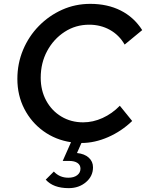

<svg xmlns="http://www.w3.org/2000/svg" viewBox="-20 -730 757 995"><path d="M336 245Q256 245 217 201L259 159Q289 191 334 191Q363 191 380 178Q397 165 397 144Q397 125 381.5 114.5Q366 104 339 104H305L348 7Q268 -5 205 -50.5Q142 -96 106 -166Q70 -236 70 -321Q70 -401 99.5 -471.5Q129 -542 181.5 -595.5Q234 -649 302 -679.5Q370 -710 448 -710Q537 -710 605.5 -675.5Q674 -641 717 -574L626 -499Q597 -549 549 -575.5Q501 -602 442 -602Q372 -602 315 -565Q258 -528 224.5 -466Q191 -404 191 -327Q191 -261 219.5 -208.5Q248 -156 298 -126Q348 -96 411 -96Q462 -96 511.5 -118.5Q561 -141 601 -182L665 -103Q610 -50 540.5 -19.5Q471 11 402 11L379 63Q418 67 440 87Q462 107 462 137Q462 183 425.5 214Q389 245 336 245Z"/></svg>

Font: Red Hat Text Medium
Style: Italic
Weight: 500
Italic angle: -12°
Designer: Pentagram, MCKL
Foundry: Pentagram, MCKL
Version: Version 1.023; ttfautohint (v1.8.3)